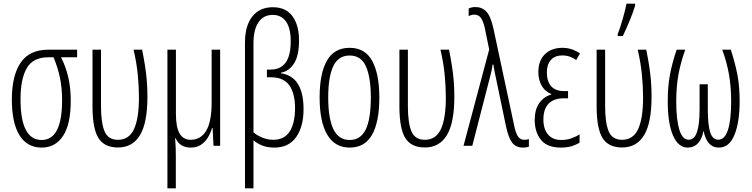

<svg xmlns="http://www.w3.org/2000/svg" viewBox="-20 -805 4151 1060"><path d="M370.6 -249Q370.6 -118.7 327.9 -54.4Q285.2 9.8 210 9.8Q129.4 9.8 87.4 -58.6Q45.4 -127 45.4 -255.4Q45.4 -387.2 94 -459Q142.6 -530.8 248.5 -530.8H405.8V-488.8H316.9Q343.3 -437 356.9 -378.7Q370.6 -320.3 370.6 -249ZM93.3 -256.8Q93.3 -32.2 210 -32.2Q322.8 -32.2 322.8 -252Q322.8 -318.8 311 -375.7Q299.3 -432.6 275.4 -488.8H246.1Q162.6 -488.8 127.9 -429Q93.3 -369.1 93.3 -256.8Z M630.9 9.3Q555.2 8.8 523.2 -43.2Q491.2 -95.2 490.7 -215.3V-530.8H537.6V-218.8Q537.6 -126 557.4 -79.6Q577.1 -33.2 630.9 -33.2Q692.9 -33.2 720 -92.5Q747.1 -151.9 747.1 -265.6Q747.1 -327.1 740.5 -394Q733.9 -460.9 717.3 -530.8H764.6Q774.4 -481.4 780.8 -440.9Q787.1 -400.4 790.5 -359.9Q793.9 -319.3 793.9 -271Q793.9 -126.5 752.7 -58.6Q711.4 9.3 630.9 9.3Z M1195.3 -530.8V0H1158.7L1153.8 -97.7H1150.4Q1142.6 -70.8 1127.9 -46.1Q1113.3 -21.5 1089.8 -5.9Q1066.4 9.8 1032.7 9.8Q972.7 9.8 949.2 -42.5H946.8Q949.2 -13.2 950 10.7Q950.7 34.7 950.7 55.7V234.9H904.3V-530.8H951.2V-177.2Q951.2 -102.5 971.7 -67.9Q992.2 -33.2 1032.2 -33.2Q1088.9 -33.2 1118.7 -83.7Q1148.4 -134.3 1148.4 -238.8V-530.8Z M1486.3 -765.1Q1558.1 -765.1 1594.5 -715.6Q1630.9 -666 1630.9 -582Q1630.9 -498.5 1603.5 -455.1Q1576.2 -411.6 1531.2 -403.8V-400.4Q1655.8 -381.8 1655.8 -202.1Q1655.8 -106 1615 -48.1Q1574.2 9.8 1494.6 9.8Q1457 9.8 1428.7 -1.2Q1400.4 -12.2 1379.4 -30.3V234.9H1332.5V-570.3Q1332.5 -662.1 1372.8 -713.6Q1413.1 -765.1 1486.3 -765.1ZM1485.8 -722.7Q1434.6 -722.7 1407 -682.1Q1379.4 -641.6 1379.4 -566.4V-74.7Q1398.9 -57.1 1428.7 -45.2Q1458.5 -33.2 1488.3 -33.2Q1550.3 -33.2 1579.6 -79.6Q1608.9 -126 1608.9 -207.5Q1608.9 -289.1 1577.4 -333.7Q1545.9 -378.4 1475.1 -378.4H1453.6V-420.9H1474.6Q1528.3 -420.9 1556.6 -459Q1585 -497.1 1585 -577.1Q1585 -649.4 1559.1 -686Q1533.2 -722.7 1485.8 -722.7Z M2074.2 -266.1Q2074.2 -131.3 2033.9 -60.8Q1993.7 9.8 1910.6 9.8Q1828.6 9.8 1786.6 -61.5Q1744.6 -132.8 1744.6 -267.1Q1744.6 -400.4 1785.2 -470.7Q1825.7 -541 1910.2 -541Q1995.1 -541 2034.7 -469Q2074.2 -397 2074.2 -266.1ZM1792 -267.1Q1792 -151.9 1820.6 -92Q1849.1 -32.2 1911.1 -32.2Q1970.7 -32.2 1999 -89.8Q2027.3 -147.5 2027.3 -266.6Q2027.3 -377 2000.7 -437.7Q1974.1 -498.5 1910.2 -498.5Q1847.7 -498.5 1819.8 -439.2Q1792 -379.9 1792 -267.1Z M2325.2 9.3Q2249.5 8.8 2217.5 -43.2Q2185.5 -95.2 2185.1 -215.3V-530.8H2231.9V-218.8Q2231.9 -126 2251.7 -79.6Q2271.5 -33.2 2325.2 -33.2Q2387.2 -33.2 2414.3 -92.5Q2441.4 -151.9 2441.4 -265.6Q2441.4 -327.1 2434.8 -394Q2428.2 -460.9 2411.6 -530.8H2459Q2468.8 -481.4 2475.1 -440.9Q2481.4 -400.4 2484.9 -359.9Q2488.3 -319.3 2488.3 -271Q2488.3 -126.5 2447 -58.6Q2405.8 9.3 2325.2 9.3Z M2539.1 0 2680.7 -531.7 2657.2 -647Q2649.4 -684.1 2636.5 -704.1Q2623.5 -724.1 2598.6 -724.1Q2589.4 -724.1 2581.3 -721.7Q2573.2 -719.2 2567.4 -716.3V-757.8Q2573.7 -761.2 2583.3 -763.7Q2592.8 -766.1 2605 -766.1Q2641.1 -766.1 2665 -741Q2689 -715.8 2703.6 -649.9L2819.3 -108.9Q2828.6 -65.9 2841.1 -49.6Q2853.5 -33.2 2874.5 -33.2Q2889.2 -33.2 2899.9 -37.1V4.9Q2893.1 6.8 2886 8.3Q2878.9 9.8 2868.2 9.8Q2829.1 9.8 2808.6 -16.1Q2788.1 -42 2774.4 -103.5L2722.2 -354Q2715.3 -385.7 2712.2 -401.6Q2709 -417.5 2707.5 -427Q2706.1 -436.5 2703.6 -449.2H2699.7Q2697.8 -435.5 2695.3 -422.1Q2692.9 -408.7 2689 -394.5L2587.4 0Z M3116.2 -302.2V-262.2H3091.8Q3037.6 -262.2 3008.8 -232.7Q2980 -203.1 2980 -145Q2980 -92.3 3005.6 -62.3Q3031.2 -32.2 3079.1 -32.2Q3109.9 -32.2 3136.5 -42Q3163.1 -51.8 3179.7 -63V-17.1Q3161.1 -5.9 3136 2Q3110.8 9.8 3075.2 9.8Q3001.5 9.8 2966.8 -32.7Q2932.1 -75.2 2932.1 -142.6Q2932.1 -200.2 2957 -235.6Q2981.9 -271 3023.4 -283.2V-286.1Q2988.3 -300.3 2970.2 -332.5Q2952.1 -364.7 2952.1 -406.7Q2952.1 -470.7 2988.8 -505.9Q3025.4 -541 3084.5 -541Q3112.3 -541 3136.2 -533Q3160.2 -524.9 3182.1 -510.3L3161.1 -473.6Q3146.5 -484.9 3126.7 -491.9Q3106.9 -499 3084.5 -499Q3043.9 -499 3021.5 -474.1Q2999 -449.2 2999 -404.3Q2999 -357.4 3022.2 -329.8Q3045.4 -302.2 3094.2 -302.2Z M3414.1 9.3Q3338.4 8.8 3306.4 -43.2Q3274.4 -95.2 3273.9 -215.3V-530.8H3320.8V-218.8Q3320.8 -126 3340.6 -79.6Q3360.4 -33.2 3414.1 -33.2Q3476.1 -33.2 3503.2 -92.5Q3530.3 -151.9 3530.3 -265.6Q3530.3 -327.1 3523.7 -394Q3517.1 -460.9 3500.5 -530.8H3547.9Q3557.6 -481.4 3564 -440.9Q3570.3 -400.4 3573.7 -359.9Q3577.1 -319.3 3577.1 -271Q3577.1 -126.5 3535.9 -58.6Q3494.6 9.3 3414.1 9.3ZM3390.1 -606V-616.2Q3395.5 -628.9 3402.8 -651.1Q3410.2 -673.3 3417.5 -699Q3424.8 -724.6 3430.7 -747.6Q3436.5 -770.5 3439 -784.7H3486.3V-773.4Q3474.6 -734.9 3455.1 -688.2Q3435.5 -641.6 3418.5 -606Z M4014.6 -530.8Q4038.1 -459 4050.8 -393.6Q4063.5 -328.1 4063.5 -247.6Q4063.5 -130.9 4034.9 -60.5Q4006.3 9.8 3948.7 9.8Q3914.6 9.8 3893.6 -14.6Q3872.6 -39.1 3864.7 -81.1H3863.3Q3856.4 -39.6 3834 -14.9Q3811.5 9.8 3776.9 9.8Q3724.6 9.8 3695.6 -56.9Q3666.5 -123.5 3666.5 -247.6Q3666.5 -330.1 3679.2 -395.5Q3691.9 -460.9 3715.8 -530.8H3763.2Q3738.3 -461.9 3725.8 -394.5Q3713.4 -327.1 3713.4 -245.1Q3713.4 -145.5 3730.2 -89.6Q3747.1 -33.7 3782.2 -33.7Q3814 -33.7 3828.1 -76.7Q3842.3 -119.6 3842.3 -201.2V-339.8H3887.7V-201.2Q3887.7 -116.7 3900.6 -75.4Q3913.6 -34.2 3945.3 -33.7Q3981.9 -33.7 3999.3 -88.9Q4016.6 -144 4016.6 -246.1Q4016.6 -325.2 4004.6 -393.6Q3992.7 -461.9 3967.3 -530.8Z"/></svg>

Font: Open Sans Condensed Light
Style: Regular
Weight: 300
Width: 3
Designer: Monotype Design Team
Foundry: Monotype Imaging Inc.
Version: Version 3.003; ttfautohint (v1.8.4)